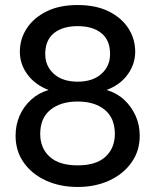

<svg xmlns="http://www.w3.org/2000/svg" viewBox="-20 -732 617 764"><path d="M289 12Q219 12 163 -13.5Q107 -39 74.5 -85Q42 -131 42 -192Q42 -235 58 -271.5Q74 -308 103.5 -335Q133 -362 173 -374Q119 -395 89 -436Q59 -477 59 -526Q59 -577 86.5 -619Q114 -661 165 -686.5Q216 -712 289 -712Q362 -712 413 -686.5Q464 -661 491 -619Q518 -577 518 -526Q518 -477 488 -435.5Q458 -394 404 -374Q445 -362 474 -335Q503 -308 519.5 -271.5Q536 -235 536 -192Q536 -131 503 -85Q470 -39 414.5 -13.5Q359 12 289 12ZM289 -74Q363 -74 400 -108.5Q437 -143 437 -199Q437 -262 397 -295Q357 -328 289 -328Q221 -328 180.5 -295Q140 -262 140 -199Q140 -143 177.5 -108.5Q215 -74 289 -74ZM289 -407Q349 -407 383.5 -438Q418 -469 418 -517Q418 -572 383.5 -600Q349 -628 289 -628Q229 -628 194.5 -600Q160 -572 160 -517Q160 -469 194.5 -438Q229 -407 289 -407Z"/></svg>

Font: DM Sans 9pt 36pt Medium
Style: Regular
Weight: 500
Version: Version 4.004;gftools[0.9.30]